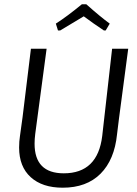

<svg xmlns="http://www.w3.org/2000/svg" viewBox="-20 -867 637 894"><path d="M250 -725 240 -757Q293 -791 361 -847H382Q447 -789 491 -757L472 -725H464Q414 -758 370 -791Q360 -785 260 -725ZM577 -640 534 -315 525 -242Q513 -123 448 -58Q383 7 272 7Q177 7 123 -42Q69 -91 69 -180Q69 -209 73 -234L85 -321L124 -640H197L144 -243Q141 -219 141 -198Q141 -60 277 -60Q435 -60 456 -234L502 -640Z"/></svg>

Font: Alegreya Sans
Style: Italic
Weight: 400
Italic angle: -7°
Designer: Juan Pablo del Peral
Foundry: Huerta Tipografica
Version: Version 2.007